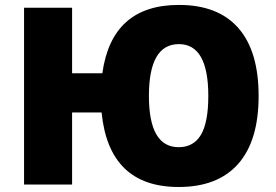

<svg xmlns="http://www.w3.org/2000/svg" viewBox="-20 -745 1116 775"><path d="M1023.9 -357.9Q1023.9 -176.8 941.4 -83.5Q858.9 9.8 701.2 9.8Q419.9 9.8 390.1 -291H271V0H77.1V-713.9H271V-449.2H393.1Q431.2 -725.1 702.1 -725.1Q860.4 -725.1 942.1 -631.8Q1023.9 -538.6 1023.9 -357.9ZM581.1 -357.9Q581.1 -150.9 701.2 -150.9Q761.7 -150.9 791.3 -201.2Q820.8 -251.5 820.8 -357.9Q820.8 -566.9 702.1 -566.9Q581.1 -566.9 581.1 -357.9Z"/></svg>

Font: OpenSans-ExtraBold
Style: Regular
Weight: 800
Foundry: Ascender Corporation
Version: Version 1.10